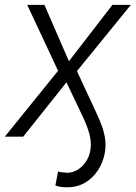

<svg xmlns="http://www.w3.org/2000/svg" viewBox="-32 -566 562 795"><path d="M-12.2 0 208.5 -272.9 80.6 -545.9H151.9L253.4 -312.5L433.6 -545.9H509.8L286.6 -271.5L363.8 -105.5Q380.9 -70.3 390.9 -41.3Q400.9 -12.2 403.8 13.9Q406.7 40 401.9 67.9Q394.5 106.9 373.5 139.2Q352.5 171.4 320.3 190.4Q288.1 209.5 245.6 209.5Q230.5 209.5 219 207.8Q207.5 206.1 197.3 201.7L208.5 144Q215.3 147 229.2 147.9Q243.2 148.9 248 149.4Q270 148.9 291.5 135.5Q313 122.1 327.9 96.7Q342.8 71.3 344.2 36.1Q344.7 13.2 337.4 -13.9Q330.1 -41 312 -80.6L243.2 -225.1L64 0Z"/></svg>

Font: Inter Tight Light
Style: Italic
Weight: 300
Italic angle: -9.39999°
Designer: Rasmus Andersson
Foundry: rsms
Version: Version 3.004